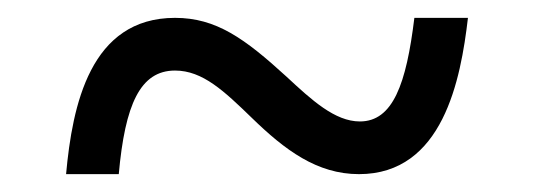

<svg xmlns="http://www.w3.org/2000/svg" viewBox="-20 -464 599 215"><path d="M54 -269H113C120 -347 137 -385 176 -385C207 -385 231 -362 262 -332C299 -296 335 -269 382 -269C476 -269 496 -375 504 -444H444C435 -370 420 -328 383 -328C355 -328 329 -352 301 -378C254 -421 222 -444 176 -444C81 -444 61 -346 54 -269Z"/></svg>

Font: Noto Fangsong KSS Vertical
Style: Regular
Weight: 400
Designer: LIU Zhao, ZHANG Congyu, Kushim JIANG
Foundry: Guyu Beijing Co. Ltd.
Version: Version 1.000;November 16, 2022;FontCreator 11.5.0.2427 64-b